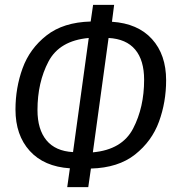

<svg xmlns="http://www.w3.org/2000/svg" viewBox="-20 -742 727 794"><path d="M356 -45 345 32H258L269 -46Q162 -53 103 -118Q44 -183 44 -289Q44 -379 73.5 -460Q103 -541 172.5 -595.5Q242 -650 355 -653L365 -722H452L443 -652Q550 -645 608.5 -580.5Q667 -516 667 -410Q667 -320 637.5 -239Q608 -158 538.5 -103Q469 -48 356 -45ZM347 -585Q226 -574 180.5 -487.5Q135 -401 135 -287Q135 -207 172 -162Q209 -117 282 -113ZM576 -412Q576 -493 539 -537Q502 -581 429 -585L364 -112Q485 -123 530.5 -210.5Q576 -298 576 -412Z"/></svg>

Font: Fira Sans Compressed
Style: Italic
Weight: 400
Width: 1
Italic angle: -8°
Designer: bBox Type GmbH & Carrois Corporate GbR & Edenspiekermann AG
Foundry: bBox Type GmbH & Carrois Corporate GbR & Edenspiekermann AG
Version: Version 4.301